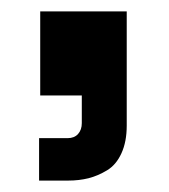

<svg xmlns="http://www.w3.org/2000/svg" viewBox="-20 -168 297 338"><path d="M50.8 0V-147.9H203.1V53.2Q203.1 81.5 193.8 101.8Q184.6 122.1 168.5 131.8Q152.3 141.6 135.7 145.8Q119.1 149.9 100.1 149.9H48.8V75.2H99.1Q110.8 75.2 117.4 67.9Q124 60.5 124 48.8V0Z"/></svg>

Font: SUSE
Style: Bold
Weight: 700
Designer: Rene Bieder
Foundry: SUSE
Version: Version 1.000